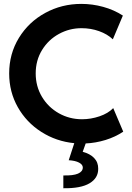

<svg xmlns="http://www.w3.org/2000/svg" viewBox="-20 -748 695 1011"><path d="M416 133.8Q416 118.7 396.2 108.2Q376.5 97.7 341.8 95.7L371.1 5.9Q275.9 -3.4 197.5 -53.5Q119.1 -103.5 73.7 -183.8Q28.3 -264.2 28.3 -361.3Q28.3 -464.8 79.6 -548.6Q130.9 -632.3 218 -679.9Q305.2 -727.5 408.2 -727.5Q466.3 -727.5 523.2 -711.9Q580.1 -696.3 627 -666L574.2 -541Q545.4 -568.4 501.7 -584Q458 -599.6 409.2 -599.6Q345.7 -599.6 290.3 -569.3Q234.9 -539.1 201.4 -484.6Q168 -430.2 168 -361.3Q168 -293.5 200.9 -238.3Q233.9 -183.1 289.8 -151.6Q345.7 -120.1 412.1 -120.1Q458.5 -120.1 503.9 -135.5Q549.3 -150.9 576.2 -178.7L628.9 -54.7Q587.4 -26.9 535.9 -11Q484.4 4.9 431.2 7.3L415.5 51.3Q454.1 61.5 475.8 84.2Q497.6 106.9 497.1 140.6Q497.6 189.5 451.7 217Q405.8 244.6 313.5 243.2V175.8Q365.2 177.2 390.6 166.3Q416 155.3 416 133.8Z"/></svg>

Font: Reddit Sans Vanilla
Style: Bold
Weight: 700
Designer: Stephen Hutchings
Foundry: Reddit
Version: Version 1.013